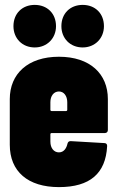

<svg xmlns="http://www.w3.org/2000/svg" viewBox="-20 -757 479 785"><path d="M122 -563C172 -563 209 -600 209 -650C209 -702 173 -737 122 -737C71 -737 35 -702 35 -650C35 -600 71 -563 122 -563ZM318 -563C368 -563 405 -600 405 -650C405 -702 369 -737 318 -737C267 -737 231 -702 231 -650C231 -600 267 -563 318 -563ZM421 -225V-352C421 -455 348 -525 221 -525C94 -525 20 -455 20 -352V-165C20 -56 94 8 221 8C348 8 412 -48 418 -159C419 -167 414 -172 407 -172L269 -180C262 -180 258 -177 256 -170C252 -151 241 -134 221 -134C200 -134 186 -152 186 -178V-208C186 -211 188 -213 191 -213H409C416 -213 421 -218 421 -225ZM221 -383C241 -383 255 -365 255 -339V-308C255 -305 253 -303 250 -303H191C188 -303 186 -305 186 -308V-339C186 -365 200 -383 221 -383Z"/></svg>

Font: Barlow Condensed ExtraBold
Style: Regular
Weight: 800
Width: 3
Designer: Jeremy Tribby
Foundry: Tribby Type
Version: Version 1.422;hotconv 1.0.109;makeotfexe 2.5.65596